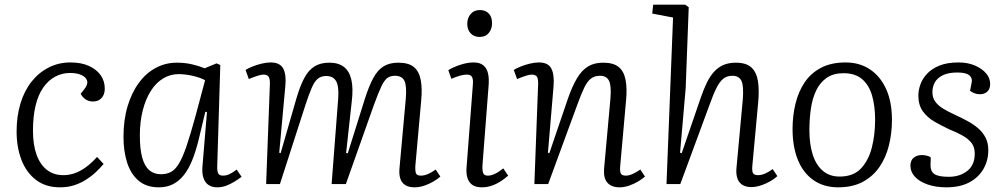

<svg xmlns="http://www.w3.org/2000/svg" viewBox="-20 -787 4298 821"><path d="M281 -520Q327 -520 359.5 -505.5Q392 -491 410 -466Q428 -441 428 -408Q428 -383 414.5 -368Q401 -353 377 -353Q359 -353 345.5 -362.5Q332 -372 325 -386L340 -405Q357 -426 352.5 -441.5Q348 -457 328.5 -466Q309 -475 280 -475Q245 -475 215.5 -459Q186 -443 164.5 -412Q143 -381 132 -335Q121 -289 121 -228Q121 -169 136 -126.5Q151 -84 180 -61Q209 -38 251 -38Q275 -38 298.5 -46Q322 -54 346.5 -71.5Q371 -89 395 -116L423 -86Q409 -69 390.5 -51.5Q372 -34 348.5 -19Q325 -4 297.5 5Q270 14 237 14Q175 14 133.5 -18Q92 -50 71.5 -104Q51 -158 51 -225Q51 -290 67.5 -344.5Q84 -399 115 -438Q146 -477 188.5 -498.5Q231 -520 281 -520Z M909 -80Q908 -55 913 -45.5Q918 -36 934 -36Q948 -36 962.5 -43Q977 -50 992 -62L1013 -31Q1000 -21 983 -10.5Q966 0 947.5 7Q929 14 909 14Q886 14 871 3.5Q856 -7 849.5 -27.5Q843 -48 846 -79L865 -308L858 -309L829 -188Q817 -139 801.5 -101Q786 -63 765.5 -37.5Q745 -12 719 1Q693 14 659 14Q606 14 572.5 -14.5Q539 -43 523.5 -92Q508 -141 508 -201Q508 -274 525.5 -332.5Q543 -391 574 -433Q605 -475 646.5 -497Q688 -519 736 -519Q771 -519 801 -512Q831 -505 855 -495L906 -516L922 -509ZM668 -42Q693 -42 711.5 -52Q730 -62 746 -89Q762 -116 778 -163.5Q794 -211 815 -287L857 -444Q837 -455 805 -462.5Q773 -470 743 -470Q708 -470 677.5 -451.5Q647 -433 625 -398.5Q603 -364 590.5 -315.5Q578 -267 578 -207Q578 -150 588 -113.5Q598 -77 618 -59.5Q638 -42 668 -42Z M1426 -364Q1430 -417 1417.5 -439.5Q1405 -462 1375 -462Q1353 -462 1339 -450.5Q1325 -439 1313 -411.5Q1301 -384 1286 -338L1177 0H1118L1134 -426Q1135 -447 1129.5 -457.5Q1124 -468 1107 -468Q1098 -468 1083 -463.5Q1068 -459 1044 -449L1030 -488Q1041 -495 1059.5 -502.5Q1078 -510 1099 -515Q1120 -520 1137 -520Q1177 -520 1191 -494Q1205 -468 1200 -418L1174 -134L1180 -132L1248 -368Q1264 -422 1282 -455Q1300 -488 1325.5 -503.5Q1351 -519 1388 -519Q1427 -519 1450.5 -501Q1474 -483 1482.5 -446Q1491 -409 1484 -352L1460 -133L1467 -131L1540 -364Q1558 -420 1576.5 -454Q1595 -488 1620.5 -503.5Q1646 -519 1683 -519Q1727 -519 1749.5 -500.5Q1772 -482 1779 -445.5Q1786 -409 1781 -357L1756 -77Q1755 -55 1759 -45.5Q1763 -36 1780 -36Q1794 -36 1809.5 -42.5Q1825 -49 1843 -62L1863 -32Q1852 -22 1833.5 -11Q1815 0 1794 7Q1773 14 1753 14Q1728 14 1713 4.5Q1698 -5 1692 -22.5Q1686 -40 1688 -65L1715 -363Q1720 -419 1709.5 -441Q1699 -463 1669 -463Q1650 -463 1637 -454Q1624 -445 1611 -418Q1598 -391 1578 -336L1459 0H1398Z M2002 -425Q2004 -447 1998.5 -457.5Q1993 -468 1977 -468Q1963 -468 1947 -463.5Q1931 -459 1910 -450L1897 -487Q1916 -499 1947 -509.5Q1978 -520 2005 -520Q2032 -520 2047 -507.5Q2062 -495 2067 -472.5Q2072 -450 2069 -417L2043 -80Q2042 -56 2046.5 -46Q2051 -36 2066 -36Q2080 -36 2096 -43.5Q2112 -51 2132 -67L2153 -36Q2142 -26 2124.5 -14Q2107 -2 2085.5 6Q2064 14 2040 14Q2012 14 1997 1.5Q1982 -11 1977.5 -30.5Q1973 -50 1975 -71ZM1978 -685Q1978 -710 1992.5 -727Q2007 -744 2031 -744Q2048 -744 2060 -737Q2072 -730 2078 -717.5Q2084 -705 2084 -687Q2084 -663 2070 -646Q2056 -629 2031 -629Q2007 -629 1992.5 -644.5Q1978 -660 1978 -685Z M2738 -32Q2727 -22 2708.5 -11Q2690 0 2669.5 7Q2649 14 2629 14Q2595 14 2577.5 -5.5Q2560 -25 2563 -65L2590 -363Q2595 -419 2584.5 -441Q2574 -463 2546 -463Q2523 -463 2507.5 -451.5Q2492 -440 2478.5 -412.5Q2465 -385 2447 -335L2324 0H2265L2281 -426Q2282 -448 2276.5 -458Q2271 -468 2254 -468Q2244 -468 2228.5 -463Q2213 -458 2191 -449L2177 -488Q2188 -495 2206.5 -502.5Q2225 -510 2246 -515Q2267 -520 2284 -520Q2324 -520 2337.5 -494Q2351 -468 2347 -418L2323 -134L2329 -132L2408 -364Q2427 -419 2448 -453.5Q2469 -488 2495.5 -503.5Q2522 -519 2559 -519Q2603 -519 2625.5 -500.5Q2648 -482 2655 -445.5Q2662 -409 2657 -357L2632 -77Q2630 -55 2634.5 -45.5Q2639 -36 2656 -36Q2669 -36 2685 -43Q2701 -50 2718 -62Z M3304 -34Q3296 -26 3283.5 -18Q3271 -10 3256 -3Q3241 4 3225 8.5Q3209 13 3194 13Q3168 13 3153 2.5Q3138 -8 3132.5 -26Q3127 -44 3129 -67L3156 -359Q3161 -419 3150.5 -441Q3140 -463 3112 -463Q3089 -463 3073.5 -451Q3058 -439 3044 -411.5Q3030 -384 3013 -336L2889 0H2830L2858 -712L2769 -729L2773 -767H2910L2925 -756L2912 -410L2888 -134L2895 -132L2976 -368Q2989 -406 3003 -434.5Q3017 -463 3035 -482Q3053 -501 3075.5 -510Q3098 -519 3126 -519Q3171 -519 3193 -498.5Q3215 -478 3221 -440Q3227 -402 3222 -349L3197 -78Q3195 -55 3200 -46.5Q3205 -38 3221 -38Q3236 -38 3252 -45Q3268 -52 3284 -64Z M3564 14Q3502 14 3458 -17Q3414 -48 3391.5 -104Q3369 -160 3369 -235Q3369 -292 3381.5 -343.5Q3394 -395 3420.5 -434.5Q3447 -474 3490.5 -497Q3534 -520 3596 -520Q3656 -520 3700.5 -490Q3745 -460 3769.5 -405.5Q3794 -351 3794 -274Q3794 -217 3781 -165Q3768 -113 3740.5 -73Q3713 -33 3669.5 -9.5Q3626 14 3564 14ZM3570 -32Q3629 -32 3661.5 -66.5Q3694 -101 3708 -156Q3722 -211 3722 -275Q3722 -334 3709 -378.5Q3696 -423 3666.5 -448.5Q3637 -474 3587 -474Q3544 -474 3515.5 -454.5Q3487 -435 3470.5 -401Q3454 -367 3447.5 -323Q3441 -279 3441 -230Q3441 -171 3455 -126.5Q3469 -82 3498 -57Q3527 -32 3570 -32Z M4037 -31Q4084 -31 4116 -56Q4148 -81 4148 -130Q4148 -158 4134.5 -175.5Q4121 -193 4096.5 -207Q4072 -221 4039 -234Q4007 -249 3976.5 -266.5Q3946 -284 3926.5 -310.5Q3907 -337 3907 -378Q3907 -401 3915.5 -425.5Q3924 -450 3944 -471.5Q3964 -493 3997 -506.5Q4030 -520 4079 -520Q4118 -520 4148.5 -507Q4179 -494 4196.5 -473.5Q4214 -453 4214 -428Q4214 -407 4202 -395.5Q4190 -384 4170 -384Q4157 -384 4146 -388.5Q4135 -393 4128 -399L4134 -430Q4140 -451 4126 -464Q4112 -477 4074 -477Q4035 -477 4011 -465Q3987 -453 3977 -434Q3967 -415 3967 -393Q3967 -369 3979.5 -352Q3992 -335 4014.5 -321.5Q4037 -308 4066 -295Q4092 -283 4117 -269.5Q4142 -256 4162 -239Q4182 -222 4194 -199Q4206 -176 4206 -145Q4206 -100 4185 -64Q4164 -28 4124.5 -7Q4085 14 4027 14Q3982 14 3947 2Q3912 -10 3892.5 -31Q3873 -52 3873 -78Q3873 -102 3887.5 -113Q3902 -124 3921 -124Q3932 -124 3942.5 -121.5Q3953 -119 3960 -114L3959 -82Q3958 -56 3974.5 -43.5Q3991 -31 4037 -31Z"/></svg>

Font: Literata 18pt Light
Style: Italic
Weight: 300
Italic angle: -2°
Designer: Latin by Veronika Burian and Jose Scaglione. Greek by Irene Vlachou. Cyrillic by Vera Evstafieva
Foundry: TypeTogether
Version: Version 3.103;gftools[0.9.29]